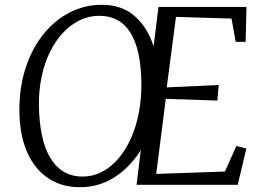

<svg xmlns="http://www.w3.org/2000/svg" viewBox="-20 -772 1090 802"><path d="M314 10Q256.5 10 210.2 -11.5Q164 -33 131 -73.8Q98 -114.5 80 -172.5Q62 -230.5 61 -303.5Q59.5 -400.5 85.2 -482.5Q111 -564.5 158.2 -625Q205.5 -685.5 269 -718.8Q332.5 -752 406 -752Q489.5 -752 543.5 -704Q597.5 -656 621.5 -578L642 -743H1009.5L1006 -597H964.5L947 -694.5L715 -701.5L676.5 -407L893.5 -417L888 -352L672.5 -359L632.5 -45.5L919.5 -55.5L967.5 -162.5L1009 -151.5L973 0H550.5L568 -145Q524 -74 458.8 -32Q393.5 10 314 10ZM325.5 -34.5Q368 -34.5 405.8 -54Q443.5 -73.5 474 -109Q504.5 -144.5 526.5 -193.2Q548.5 -242 560 -301.5Q571.5 -361 570.5 -427.5Q569.5 -497 558 -549Q546.5 -601 524.5 -636Q502.5 -671 470 -688.5Q437.5 -706 394 -706Q351.5 -706 313.2 -687.5Q275 -669 243.5 -635.5Q212 -602 189 -555.5Q166 -509 154 -452.5Q142 -396 142.5 -332.5Q143.5 -263.5 154.8 -208.8Q166 -154 188.5 -115.2Q211 -76.5 245 -55.5Q279 -34.5 325.5 -34.5Z"/></svg>

Font: Merriweather 36pt Light
Style: Italic
Weight: 300
Italic angle: -7.8°
Version: Version 2.101